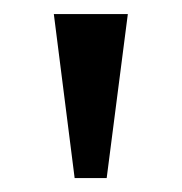

<svg xmlns="http://www.w3.org/2000/svg" viewBox="-20 -734 260 275"><path d="M86.9 -479H132.8L163.1 -713.9H57.1Z"/></svg>

Font: Gandom
Style: Regular
Weight: 400
Foundry: DejaVu fonts team - Redesigned by Saber Rastikerdar - Based on Samim Font
Version: Version 0.8